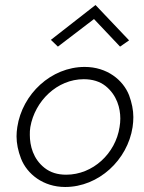

<svg xmlns="http://www.w3.org/2000/svg" viewBox="-20 -737 574 766"><path d="M355 -661 459 -551 495 -576 361 -717 183 -578 211 -551ZM49 -230C47 -217 46 -205 46 -193C46 -165 52 -135 64 -104C88 -43 152 9 240 9C374 9 489 -99 509 -230C511 -244 512 -257 512 -270C512 -298 506 -327 495 -357C471 -418 407 -470 318 -470C184 -470 69 -362 49 -230ZM101 -230C119 -334 208 -421 314 -421C349 -421 378 -412 401 -394C447 -357 460 -305 460 -264C460 -253 459 -242 457 -230C441 -125 351 -40 244 -40C209 -40 181 -49 158 -67C112 -103 99 -156 99 -199C99 -209 99 -219 101 -230Z"/></svg>

Font: Jost Light
Style: Italic
Weight: 300
Italic angle: -5°
Version: Version 3.710